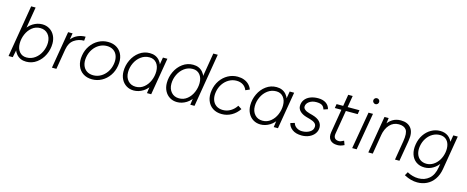

<svg xmlns="http://www.w3.org/2000/svg" viewBox="-43 -1502 6065 2496"><g transform="rotate(15 2989.0 -254.0)"><path d="M150 -700H210L109 -93L90 0H33ZM543 -304Q543 -225 508.5 -152Q474 -79 412 -33.5Q350 12 272 12Q189 12 140.5 -44Q92 -100 92 -192Q92 -293 129.5 -365.5Q167 -438 227 -475Q287 -512 352 -512Q407 -512 450.5 -485.5Q494 -459 518.5 -411.5Q543 -364 543 -304ZM131 -197Q131 -127 166.5 -84.5Q202 -42 262 -42Q326 -42 376.5 -79.5Q427 -117 455 -177Q483 -237 483 -300Q483 -370 443.5 -414Q404 -458 339 -458Q277 -458 229.5 -419.5Q182 -381 156.5 -320.5Q131 -260 131 -197Z M701 -500H761L677 0H617ZM936 -502 931 -447Q856 -447 797.5 -406Q739 -365 724 -278L688 -276Q701 -353 738.5 -404Q776 -455 827.5 -478.5Q879 -502 936 -502Z M954 -254Q966 -329 1006.5 -387.5Q1047 -446 1107 -479Q1167 -512 1237 -512Q1309 -512 1360 -478Q1411 -444 1432.5 -383.5Q1454 -323 1441 -246Q1429 -171 1388.5 -112.5Q1348 -54 1288 -21Q1228 12 1159 12Q1087 12 1036 -22Q985 -56 963 -116.5Q941 -177 954 -254ZM1383 -254Q1393 -313 1378 -359.5Q1363 -406 1326 -431.5Q1289 -457 1236 -457Q1182 -457 1134.5 -430Q1087 -403 1054.5 -355Q1022 -307 1012 -246Q1002 -187 1017.5 -140.5Q1033 -94 1070 -68.5Q1107 -43 1160 -43Q1214 -43 1261 -70Q1308 -97 1340.5 -145Q1373 -193 1383 -254Z M1909 -93 1977 -500H2037L1953 0H1896ZM1528 -196Q1528 -275 1562.5 -348Q1597 -421 1659 -466.5Q1721 -512 1799 -512Q1882 -512 1930.5 -456Q1979 -400 1979 -308Q1979 -207 1941.5 -134.5Q1904 -62 1844 -25Q1784 12 1719 12Q1664 12 1620.5 -14.5Q1577 -41 1552.5 -88.5Q1528 -136 1528 -196ZM1940 -303Q1940 -373 1904.5 -415.5Q1869 -458 1809 -458Q1745 -458 1694.5 -420.5Q1644 -383 1616 -323Q1588 -263 1588 -200Q1588 -130 1627.5 -86Q1667 -42 1732 -42Q1794 -42 1841.5 -80.5Q1889 -119 1914.5 -179.5Q1940 -240 1940 -303Z M2492 -93 2596 -720H2656L2536 0H2479ZM2111 -196Q2111 -275 2145.5 -348Q2180 -421 2242 -466.5Q2304 -512 2382 -512Q2465 -512 2513.5 -456Q2562 -400 2562 -308Q2562 -207 2524.5 -134.5Q2487 -62 2427 -25Q2367 12 2302 12Q2247 12 2203.5 -14.5Q2160 -41 2135.5 -88.5Q2111 -136 2111 -196ZM2523 -303Q2523 -373 2487.5 -415.5Q2452 -458 2392 -458Q2328 -458 2277.5 -420.5Q2227 -383 2199 -323Q2171 -263 2171 -200Q2171 -130 2210.5 -86Q2250 -42 2315 -42Q2377 -42 2424.5 -80.5Q2472 -119 2497.5 -179.5Q2523 -240 2523 -303Z M2699 -254Q2711 -329 2751.5 -387.5Q2792 -446 2852 -479Q2912 -512 2982 -512Q3029 -512 3068 -497.5Q3107 -483 3134.5 -455.5Q3162 -428 3176 -391L3121 -367Q3105 -410 3068.5 -433.5Q3032 -457 2981 -457Q2927 -457 2879.5 -430Q2832 -403 2799.5 -355Q2767 -307 2757 -246Q2747 -187 2762.5 -140.5Q2778 -94 2815 -68.5Q2852 -43 2905 -43Q2960 -43 3007.5 -71.5Q3055 -100 3086 -149L3136 -117Q3095 -56 3034.5 -22Q2974 12 2904 12Q2832 12 2781 -22Q2730 -56 2708 -116.5Q2686 -177 2699 -254Z M3615 -93 3683 -500H3743L3659 0H3602ZM3234 -196Q3234 -275 3268.5 -348Q3303 -421 3365 -466.5Q3427 -512 3505 -512Q3588 -512 3636.5 -456Q3685 -400 3685 -308Q3685 -207 3647.5 -134.5Q3610 -62 3550 -25Q3490 12 3425 12Q3370 12 3326.5 -14.5Q3283 -41 3258.5 -88.5Q3234 -136 3234 -196ZM3646 -303Q3646 -373 3610.5 -415.5Q3575 -458 3515 -458Q3451 -458 3400.5 -420.5Q3350 -383 3322 -323Q3294 -263 3294 -200Q3294 -130 3333.5 -86Q3373 -42 3438 -42Q3500 -42 3547.5 -80.5Q3595 -119 3620.5 -179.5Q3646 -240 3646 -303Z M3797 -107 3853 -123Q3863 -86 3896 -64.5Q3929 -43 3971 -43Q4029 -43 4073.5 -70Q4118 -97 4118 -145Q4118 -173 4096 -191.5Q4074 -210 4028 -223L3981 -236Q3924 -252 3892 -283Q3860 -314 3860 -354Q3860 -401 3885.5 -437Q3911 -473 3957.5 -492.5Q4004 -512 4064 -512Q4129 -512 4170.5 -484Q4212 -456 4223 -407L4167 -388Q4156 -426 4130 -441.5Q4104 -457 4054 -457Q3998 -457 3959 -429Q3920 -401 3920 -360Q3920 -340 3941.5 -322Q3963 -304 4004 -293L4045 -282Q4114 -263 4146.5 -228.5Q4179 -194 4179 -147Q4179 -102 4152.5 -65.5Q4126 -29 4080.5 -8.5Q4035 12 3981 12Q3900 12 3853 -23Q3806 -58 3797 -107Z M4341 -130 4429 -656H4489L4400 -126Q4393 -86 4410.5 -64.5Q4428 -43 4467 -43Q4479 -43 4492 -47.5Q4505 -52 4532 -66L4552 -12Q4521 3 4501 7.5Q4481 12 4460 12Q4393 12 4361.5 -25.5Q4330 -63 4341 -130ZM4314 -500H4622L4613 -445H4305Z M4744 -500H4804L4718 0H4658ZM4762 -670Q4762 -687 4774 -698.5Q4786 -710 4802 -710Q4819 -710 4830.5 -698.5Q4842 -687 4842 -670Q4842 -654 4830.5 -642Q4819 -630 4802 -630Q4786 -630 4774 -642Q4762 -654 4762 -670Z M4959 -500H5015L5003 -408L4935 0H4875ZM5277 -258H5338L5294 0H5234ZM5165 -456Q5092 -456 5042.5 -402.5Q4993 -349 4977 -255L4940 -259Q4954 -339 4985.5 -395.5Q5017 -452 5065.5 -482Q5114 -512 5177 -512Q5271 -512 5316 -453.5Q5361 -395 5342 -284L5338 -258H5277Q5296 -373 5265.5 -414.5Q5235 -456 5165 -456Z M5415 165 5411 163 5438 115Q5443 118 5447 121Q5472 135 5510.5 146Q5549 157 5590 157Q5674 157 5733 106Q5792 55 5809 -48L5885 -500H5945L5869 -44Q5855 40 5814 98Q5773 156 5714.5 184Q5656 212 5589 212Q5502 212 5415 165ZM5443 -262Q5455 -335 5493 -391.5Q5531 -448 5587 -480Q5643 -512 5707 -512Q5771 -512 5815.5 -479Q5860 -446 5878 -387.5Q5896 -329 5884 -254Q5872 -180 5835 -122.5Q5798 -65 5744.5 -32.5Q5691 0 5629 0Q5563 0 5516 -33.5Q5469 -67 5449.5 -126.5Q5430 -186 5443 -262ZM5845 -262Q5854 -319 5841.5 -364.5Q5829 -410 5796.5 -435Q5764 -460 5717 -460Q5665 -460 5619.5 -433.5Q5574 -407 5543 -360Q5512 -313 5502 -254Q5492 -196 5506.5 -150Q5521 -104 5556.5 -78.5Q5592 -53 5642 -53Q5690 -53 5733 -80Q5776 -107 5805.5 -154.5Q5835 -202 5845 -262Z"/></g></svg>

Font: Oak Sans Light Italic
Style: Regular
Weight: 400
Italic angle: -9.5°
Foundry: Erik Kennedy, Walven
Version: Version 1.000;Glyphs 3.1.2 (3151)